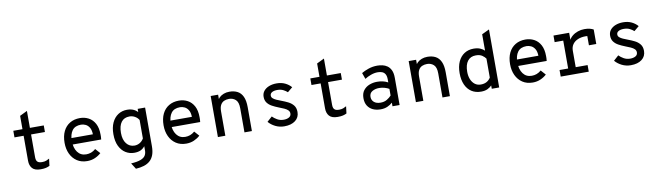

<svg xmlns="http://www.w3.org/2000/svg" viewBox="-43 -1433 8094 2353"><g transform="rotate(-10 4004.0 -257.0)"><path d="M354.5 12Q282 12 250.5 -23.2Q219 -58.5 219 -118.5V-429H105V-511H219V-677L311.5 -722V-511H484V-429H311.5V-144.5Q311.5 -123 317.5 -106.5Q323.5 -90 339.5 -81Q355.5 -72 385 -72Q418 -72 439.2 -80.5Q460.5 -89 477.5 -99L466.5 -11Q446 -0.5 420.2 5.8Q394.5 12 354.5 12Z M934.5 12Q860.5 12 807.5 -23.2Q754.5 -58.5 726.2 -119Q698 -179.5 698 -256Q698 -340 727.2 -399.8Q756.5 -459.5 809.8 -491.2Q863 -523 934.5 -523Q993.5 -523 1042.5 -497Q1091.5 -471 1120.8 -417Q1150 -363 1150 -278.5Q1150 -268 1149.8 -252.5Q1149.5 -237 1147 -219H770V-299.5H1058Q1056.5 -353.5 1037.2 -384.5Q1018 -415.5 990 -428.2Q962 -441 934.5 -441Q859.5 -441 824.5 -393.5Q789.5 -346 789.5 -265.5Q789.5 -176.5 828.5 -124Q867.5 -71.5 936.5 -71.5Q968.5 -71.5 997.8 -82.2Q1027 -93 1054 -116.5L1107.5 -56.5Q1076 -27 1031.8 -7.5Q987.5 12 934.5 12Z M1504.5 208 1457.5 133.5Q1535.5 128.5 1577.8 112.2Q1620 96 1636.2 69.5Q1652.5 43 1652.5 7.5V-46.5Q1630.5 -18 1598.8 -3Q1567 12 1519.5 12Q1461 12 1412.5 -18Q1364 -48 1334.8 -107.5Q1305.5 -167 1305.5 -256Q1305.5 -339.5 1333.2 -399.2Q1361 -459 1410 -491Q1459 -523 1522.5 -523Q1557.5 -523 1583 -514.8Q1608.5 -506.5 1625.5 -494.2Q1642.5 -482 1652.5 -471V-511H1745V-31Q1745 33 1728.8 77.2Q1712.5 121.5 1681.2 149.2Q1650 177 1605.5 190.8Q1561 204.5 1504.5 208ZM1537.5 -74.5Q1572.5 -74.5 1603.2 -92.5Q1634 -110.5 1652.5 -143V-372.5Q1635 -402 1603.5 -419.5Q1572 -437 1537.5 -437Q1469.5 -437 1434.5 -390.2Q1399.5 -343.5 1399.5 -256Q1399.5 -171 1437.5 -122.8Q1475.5 -74.5 1537.5 -74.5Z M2166.5 12Q2092.5 12 2039.5 -23.2Q1986.5 -58.5 1958.2 -119Q1930 -179.5 1930 -256Q1930 -340 1959.2 -399.8Q1988.5 -459.5 2041.8 -491.2Q2095 -523 2166.5 -523Q2225.5 -523 2274.5 -497Q2323.5 -471 2352.8 -417Q2382 -363 2382 -278.5Q2382 -268 2381.8 -252.5Q2381.5 -237 2379 -219H2002V-299.5H2290Q2288.5 -353.5 2269.2 -384.5Q2250 -415.5 2222 -428.2Q2194 -441 2166.5 -441Q2091.5 -441 2056.5 -393.5Q2021.5 -346 2021.5 -265.5Q2021.5 -176.5 2060.5 -124Q2099.5 -71.5 2168.5 -71.5Q2200.5 -71.5 2229.8 -82.2Q2259 -93 2286 -116.5L2339.5 -56.5Q2308 -27 2263.8 -7.5Q2219.5 12 2166.5 12Z M2561 0V-511H2653.5V-407L2640 -430Q2648 -456 2669.8 -477Q2691.5 -498 2723.8 -510.5Q2756 -523 2795 -523Q2853 -523 2895.5 -500.8Q2938 -478.5 2961 -428.8Q2984 -379 2984 -297.5V0H2891.5V-300Q2891.5 -376 2858 -406.5Q2824.5 -437 2776 -437Q2741.5 -437 2713.8 -424.8Q2686 -412.5 2669.8 -383Q2653.5 -353.5 2653.5 -302V0Z M3387 12Q3327.5 12 3276.2 -13.5Q3225 -39 3192 -78L3254.5 -134Q3277 -110 3312.8 -89.5Q3348.5 -69 3393 -69Q3432.5 -69 3459.2 -84.2Q3486 -99.5 3486 -131Q3486 -155 3469.2 -171.5Q3452.5 -188 3423.8 -201Q3395 -214 3359 -227.5Q3314 -245 3277.5 -265Q3241 -285 3219.5 -314.5Q3198 -344 3198 -388Q3198 -430 3222.2 -460.2Q3246.5 -490.5 3288.2 -506.8Q3330 -523 3382 -523Q3442 -523 3487.5 -501Q3533 -479 3563.5 -443.5L3501.5 -392Q3482 -410.5 3451.2 -426.2Q3420.5 -442 3376.5 -442Q3336.5 -442 3311.8 -428Q3287 -414 3287 -387.5Q3287 -367 3303.2 -352.5Q3319.5 -338 3346 -326.2Q3372.5 -314.5 3403.5 -303Q3445.5 -287.5 3484.8 -268Q3524 -248.5 3549.5 -216.8Q3575 -185 3575 -133.5Q3575 -66 3524 -27Q3473 12 3387 12Z M4050.5 12Q3978 12 3946.5 -23.2Q3915 -58.5 3915 -118.5V-429H3801V-511H3915V-677L4007.5 -722V-511H4180V-429H4007.5V-144.5Q4007.5 -123 4013.5 -106.5Q4019.5 -90 4035.5 -81Q4051.5 -72 4081 -72Q4114 -72 4135.2 -80.5Q4156.5 -89 4173.5 -99L4162.5 -11Q4142 -0.5 4116.2 5.8Q4090.5 12 4050.5 12Z M4584.5 12Q4531 12 4489.5 -7.2Q4448 -26.5 4424 -64.5Q4400 -102.5 4400 -159.5Q4400 -218.5 4428.8 -255.8Q4457.5 -293 4502.8 -310.8Q4548 -328.5 4598 -328.5Q4636 -328.5 4668.8 -321.2Q4701.5 -314 4733.5 -297V-333.5Q4733.5 -376.5 4719.5 -400Q4705.5 -423.5 4681.2 -432.8Q4657 -442 4627 -442Q4585.5 -442 4542 -426.2Q4498.5 -410.5 4465 -388.5L4437.5 -465.5Q4472.5 -487 4524.8 -505Q4577 -523 4635.5 -523Q4666.5 -523 4699 -516Q4731.5 -509 4759.5 -489.5Q4787.5 -470 4804.8 -433.5Q4822 -397 4822 -338.5V0H4733.5V-45Q4708 -21.5 4671 -4.8Q4634 12 4584.5 12ZM4598.5 -69Q4645 -69 4678.8 -89.5Q4712.5 -110 4733.5 -134V-216.5Q4711 -230 4678 -239.5Q4645 -249 4610.5 -249Q4561.5 -249 4524.8 -227.5Q4488 -206 4488 -159.5Q4488 -119.5 4517 -94.2Q4546 -69 4598.5 -69Z M5025 0V-511H5117.5V-407L5104 -430Q5112 -456 5133.8 -477Q5155.5 -498 5187.8 -510.5Q5220 -523 5259 -523Q5317 -523 5359.5 -500.8Q5402 -478.5 5425 -428.8Q5448 -379 5448 -297.5V0H5355.5V-300Q5355.5 -376 5322 -406.5Q5288.5 -437 5240 -437Q5205.5 -437 5177.8 -424.8Q5150 -412.5 5133.8 -383Q5117.5 -353.5 5117.5 -302V0Z M5835.5 12Q5767 12 5717.2 -20.2Q5667.5 -52.5 5640.8 -112.8Q5614 -173 5614 -256Q5614 -339.5 5641.5 -399.2Q5669 -459 5718.5 -491Q5768 -523 5834 -523Q5882 -523 5915.2 -508.8Q5948.5 -494.5 5969 -474.5V-678L6061.5 -722V0H5969V-41.5Q5950.5 -21 5917.5 -4.5Q5884.5 12 5835.5 12ZM5847.5 -74.5Q5889.5 -74.5 5920 -91.5Q5950.5 -108.5 5969 -139.5V-375Q5955.5 -396 5926 -416.5Q5896.5 -437 5846.5 -437Q5780 -437 5744.2 -390.2Q5708.5 -343.5 5708.5 -256Q5708.5 -204 5725.2 -163Q5742 -122 5773 -98.2Q5804 -74.5 5847.5 -74.5Z M6478.5 12Q6404.5 12 6351.5 -23.2Q6298.5 -58.5 6270.2 -119Q6242 -179.5 6242 -256Q6242 -340 6271.2 -399.8Q6300.5 -459.5 6353.8 -491.2Q6407 -523 6478.5 -523Q6537.5 -523 6586.5 -497Q6635.5 -471 6664.8 -417Q6694 -363 6694 -278.5Q6694 -268 6693.8 -252.5Q6693.5 -237 6691 -219H6314V-299.5H6602Q6600.5 -353.5 6581.2 -384.5Q6562 -415.5 6534 -428.2Q6506 -441 6478.5 -441Q6403.5 -441 6368.5 -393.5Q6333.5 -346 6333.5 -265.5Q6333.5 -176.5 6372.5 -124Q6411.5 -71.5 6480.5 -71.5Q6512.5 -71.5 6541.8 -82.2Q6571 -93 6598 -116.5L6651.5 -56.5Q6620 -27 6575.8 -7.5Q6531.5 12 6478.5 12Z M6827 0V-82H6934V-429H6827V-511H7022V-397L7016 -411.5Q7030 -445 7060.2 -470.2Q7090.5 -495.5 7130.5 -509.2Q7170.5 -523 7213 -523Q7252 -523 7280.2 -515.8Q7308.5 -508.5 7325.5 -498V-318H7234V-470.5L7267 -428Q7253.5 -431.5 7240 -432.8Q7226.5 -434 7213 -434Q7158.5 -434 7116.8 -416.8Q7075 -399.5 7051.5 -366.5Q7028 -333.5 7028 -286.5V-82H7176V0Z M7699 12Q7639.5 12 7588.2 -13.5Q7537 -39 7504 -78L7566.5 -134Q7589 -110 7624.8 -89.5Q7660.5 -69 7705 -69Q7744.5 -69 7771.2 -84.2Q7798 -99.5 7798 -131Q7798 -155 7781.2 -171.5Q7764.5 -188 7735.8 -201Q7707 -214 7671 -227.5Q7626 -245 7589.5 -265Q7553 -285 7531.5 -314.5Q7510 -344 7510 -388Q7510 -430 7534.2 -460.2Q7558.5 -490.5 7600.2 -506.8Q7642 -523 7694 -523Q7754 -523 7799.5 -501Q7845 -479 7875.5 -443.5L7813.5 -392Q7794 -410.5 7763.2 -426.2Q7732.5 -442 7688.5 -442Q7648.5 -442 7623.8 -428Q7599 -414 7599 -387.5Q7599 -367 7615.2 -352.5Q7631.5 -338 7658 -326.2Q7684.5 -314.5 7715.5 -303Q7757.5 -287.5 7796.8 -268Q7836 -248.5 7861.5 -216.8Q7887 -185 7887 -133.5Q7887 -66 7836 -27Q7785 12 7699 12Z"/></g></svg>

Font: Overpass Mono Light Medium
Style: Regular
Weight: 500
Monospace: yes
Version: Version 4.000